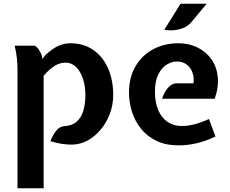

<svg xmlns="http://www.w3.org/2000/svg" viewBox="-20 -760 1225 1021"><path d="M73 241V-391Q73 -419 69.8 -450.5Q66.5 -482 58 -517H165Q178 -509.5 187 -495.2Q196 -481 202 -466L205 -446L220 -466Q260 -503 291.5 -516.5Q323 -530 353 -530Q425 -530 476.2 -494.2Q527.5 -458.5 554.8 -396.2Q582 -334 582 -255Q582 -202 564 -154.5Q546 -107 515 -70.2Q484 -33.5 444.5 -12.2Q405 9 362 9Q336.5 9 311.8 5.5Q287 2 248 -9Q261.5 -43.5 279.5 -65.5Q297.5 -87.5 322 -89Q363.5 -91.5 388 -113.2Q412.5 -135 423.2 -171.5Q434 -208 434 -255Q434 -301.5 421.2 -340.8Q408.5 -380 384.8 -403.5Q361 -427 328 -427Q299 -427 271 -410Q243 -393 212 -357V241Z M930 13Q861.5 13 811.5 -11.2Q761.5 -35.5 729.2 -76.2Q697 -117 681.5 -166.8Q666 -216.5 666 -267Q666 -349.5 701.2 -408.5Q736.5 -467.5 796 -498.8Q855.5 -530 928 -530Q983.5 -530 1028.8 -508.2Q1074 -486.5 1102.8 -447Q1131.5 -407.5 1137.8 -353.5Q1144 -299.5 1122 -235H842Q852.5 -269.5 873.5 -293.2Q894.5 -317 920 -317H1009Q1013 -347.5 1003.5 -374Q994 -400.5 972.8 -416.8Q951.5 -433 921 -433Q893.5 -433 866.5 -416.5Q839.5 -400 821.8 -364.5Q804 -329 804 -272Q804 -214.5 821.8 -173.8Q839.5 -133 871.2 -111.5Q903 -90 945 -90Q979.5 -90 1013.5 -98.8Q1047.5 -107.5 1091 -127L1126 -34Q1072 -8.5 1024.2 2.2Q976.5 13 930 13ZM854 -602 940 -740H1079L1000 -645Q980.5 -621 952.8 -610.5Q925 -600 898 -598.8Q871 -597.5 854 -602Z"/></svg>

Font: Expletus Sans
Style: Bold
Weight: 700
Version: Version 7.500